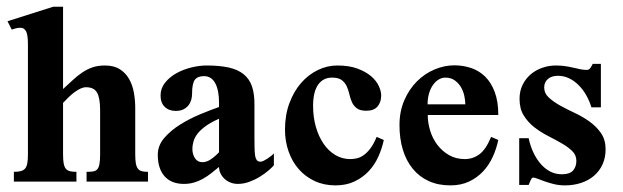

<svg xmlns="http://www.w3.org/2000/svg" viewBox="-20 -543 1862 574"><path d="M238.8 0V-29.3Q250.5 -29.3 258.3 -30.5Q266.1 -31.7 270.8 -36.9Q275.4 -42 277.3 -52.5Q279.3 -63 279.3 -81.1V-213.9Q279.3 -250.5 270 -266.4Q260.7 -282.2 237.3 -282.2Q229.5 -282.2 220.9 -278.3Q212.4 -274.4 203.4 -267.8Q194.3 -261.2 185.5 -252.7Q176.8 -244.1 168.5 -235.4V-81.5Q168.5 -64.5 170.4 -54.2Q172.4 -43.9 176.8 -38.6Q181.2 -33.2 189 -31.2Q196.8 -29.3 208.5 -29.3V0H21.5V-29.3Q34.7 -29.3 43 -31.7Q51.3 -34.2 55.7 -40Q60.1 -45.9 61.8 -55.9Q63.5 -65.9 63.5 -81.5V-410.2Q63.5 -439 57.9 -449.5Q52.2 -460 41.5 -460Q34.7 -460 28.3 -458.5Q22 -457 15.1 -454.6L2.4 -479.5L139.2 -522.9H168.5V-276.9Q184.6 -291.5 198.2 -304.2Q211.9 -316.9 226.1 -326.4Q240.2 -335.9 256.3 -341.6Q272.5 -347.2 293.9 -347.2Q320.8 -347.2 338.4 -335.9Q356 -324.7 366.2 -306.4Q376.5 -288.1 380.4 -265.4Q384.3 -242.7 384.3 -220.2V-81.5Q384.3 -65.4 386 -55.2Q387.7 -44.9 392.1 -39.1Q396.5 -33.2 403.8 -31.2Q411.1 -29.3 422.4 -29.3V0Z M798.8 -48.8Q793.9 -43 783.2 -33.7Q772.5 -24.4 758.1 -15.4Q743.7 -6.3 726.3 0.2Q709 6.8 690.9 6.8Q679.2 6.8 668.9 2.7Q658.7 -1.5 651.1 -8.5Q643.6 -15.6 639.2 -24.7Q634.8 -33.7 634.8 -43.9Q622.6 -33.7 610.6 -24.4Q598.6 -15.1 585.9 -8.1Q573.2 -1 559.3 2.9Q545.4 6.8 529.8 6.8Q492.2 6.8 471.9 -16.1Q451.7 -39.1 451.7 -80.1Q451.7 -107.9 470.9 -130.4Q490.2 -152.8 518.3 -170.4Q546.4 -188 578.1 -201.2Q609.9 -214.4 634.8 -223.1V-236.8Q634.8 -253.9 632.1 -268.3Q629.4 -282.7 624 -293.2Q618.7 -303.7 610.1 -309.6Q601.6 -315.4 589.8 -315.4Q570.8 -315.4 562.5 -304.4Q554.2 -293.5 554.2 -262.2Q554.2 -253.9 551.8 -244.9Q549.3 -235.8 543.7 -228.5Q538.1 -221.2 528.8 -216.3Q519.5 -211.4 505.4 -211.4Q484.9 -211.4 472.4 -223.6Q460 -235.8 460 -257.3Q460 -278.8 473.4 -295.7Q486.8 -312.5 507.3 -324Q527.8 -335.4 552 -341.3Q576.2 -347.2 597.7 -347.2Q636.7 -347.2 664.1 -341.1Q691.4 -335 708.5 -321Q725.6 -307.1 733.2 -285.2Q740.7 -263.2 740.7 -231.9V-131.8Q740.7 -117.7 741 -102.5Q741.2 -87.4 742.7 -77.6Q743.7 -70.8 747.1 -65.2Q750.5 -59.6 758.8 -59.6Q762.7 -59.6 768.6 -62.5Q774.4 -65.4 780.3 -69.3Q786.1 -73.2 791.3 -77.4Q796.4 -81.5 798.8 -84.5ZM634.8 -188Q611.3 -177.7 595.9 -166.7Q580.6 -155.8 571.5 -144.5Q562.5 -133.3 558.8 -121.3Q555.2 -109.4 555.2 -97.2Q555.2 -81.5 563 -69.8Q570.8 -58.1 585.4 -58.1Q597.7 -58.1 610.6 -66.9Q623.5 -75.7 634.8 -87.9Z M1127.4 -124.5Q1122.1 -99.1 1111.1 -74.7Q1100.1 -50.3 1082.3 -31.2Q1064.5 -12.2 1039.8 -0.5Q1015.1 11.2 982.9 11.2Q948.7 11.2 920.9 -1.7Q893.1 -14.6 873.3 -37.1Q853.5 -59.6 842.8 -90.1Q832 -120.6 832 -155.3Q832 -199.2 845.2 -234.6Q858.4 -270 880.1 -294.9Q901.9 -319.8 929.9 -333.5Q958 -347.2 988.3 -347.2Q1023.9 -347.2 1048.8 -337.9Q1073.7 -328.6 1089.4 -315.2Q1105 -301.8 1112.3 -286.1Q1119.6 -270.5 1119.6 -257.8Q1119.6 -237.3 1108.6 -224.6Q1097.7 -211.9 1075.2 -211.9Q1056.6 -211.9 1046.9 -219.2Q1037.1 -226.6 1032.2 -237.5Q1027.3 -248.5 1024.4 -261.5Q1021.5 -274.4 1016.4 -285.4Q1011.2 -296.4 1001.5 -303.7Q991.7 -311 972.7 -311Q945.8 -311 930.9 -289.6Q916 -268.1 916 -226.6Q916 -192.9 924.3 -163.8Q932.6 -134.8 947.3 -113.3Q961.9 -91.8 982.4 -79.6Q1002.9 -67.4 1027.3 -67.4Q1036.1 -67.4 1046.4 -69.6Q1056.6 -71.8 1066.9 -78.9Q1077.1 -85.9 1087.2 -99.1Q1097.2 -112.3 1106 -133.8Z M1469.7 -124.5Q1464.4 -99.1 1453.4 -74.7Q1442.4 -50.3 1424.8 -31.2Q1407.2 -12.2 1382.8 -0.5Q1358.4 11.2 1326.2 11.2Q1290 11.2 1261.7 -1.7Q1233.4 -14.6 1213.9 -38.6Q1194.3 -62.5 1184.3 -95.5Q1174.3 -128.4 1174.3 -168.9Q1174.3 -210 1188.7 -243.2Q1203.1 -276.4 1226.3 -299.6Q1249.5 -322.8 1278.8 -335.2Q1308.1 -347.7 1338.4 -347.7Q1364.7 -347.7 1388.7 -339.6Q1412.6 -331.5 1430.7 -313.7Q1448.7 -295.9 1459.2 -267.6Q1469.7 -239.3 1469.7 -199.2H1258.8Q1258.8 -175.8 1266.1 -152.1Q1273.4 -128.4 1287.8 -109.6Q1302.2 -90.8 1322.8 -79.1Q1343.3 -67.4 1369.6 -67.4Q1394 -67.4 1413.6 -82Q1433.1 -96.7 1448.2 -133.8ZM1371.1 -231Q1371.1 -242.2 1368.2 -256.1Q1365.2 -270 1358.2 -282.2Q1351.1 -294.4 1339.6 -302.7Q1328.1 -311 1311 -311Q1301.3 -311 1291.7 -305.4Q1282.2 -299.8 1274.7 -289.3Q1267.1 -278.8 1262.7 -263.9Q1258.3 -249 1258.3 -231Z M1790.5 -96.7Q1790.5 -71.3 1781.2 -51.3Q1772 -31.2 1755.6 -17.3Q1739.3 -3.4 1717 3.9Q1694.8 11.2 1669.4 11.2Q1651.9 11.2 1636.7 7.6Q1621.6 3.9 1609.1 -0.5Q1596.7 -4.9 1587.6 -8.5Q1578.6 -12.2 1573.7 -12.2Q1571.3 -12.2 1569.3 -9.3Q1567.4 -6.3 1565.7 -2.7Q1564 1 1562.7 4.6Q1561.5 8.3 1560.5 9.8H1532.2V-129.9H1560.5Q1564.5 -109.9 1573 -90.6Q1581.5 -71.3 1594 -55.9Q1606.4 -40.5 1623 -31.2Q1639.6 -22 1659.7 -22Q1683.6 -22 1693.4 -33.4Q1703.1 -44.9 1703.1 -62Q1703.1 -79.6 1690.4 -91.8Q1677.7 -104 1658.9 -114.7Q1640.1 -125.5 1618.2 -136.7Q1596.2 -147.9 1577.4 -162.6Q1558.6 -177.2 1545.9 -197.5Q1533.2 -217.8 1533.2 -247.1Q1533.2 -270.5 1542.2 -289.1Q1551.3 -307.6 1566.4 -320.6Q1581.5 -333.5 1601.1 -340.3Q1620.6 -347.2 1642.1 -347.2Q1657.2 -347.2 1670.2 -345.2Q1683.1 -343.3 1694.3 -340.6Q1705.6 -337.9 1715.3 -335.9Q1725.1 -334 1734.4 -334Q1741.2 -334 1745.4 -340.3Q1749.5 -346.7 1752 -352.1H1776.4V-222.2H1748Q1742.2 -241.7 1732.2 -259Q1722.2 -276.4 1709.2 -289.1Q1696.3 -301.8 1680.9 -309.1Q1665.5 -316.4 1648.4 -316.4Q1628.4 -316.4 1617.7 -306.6Q1606.9 -296.9 1606.9 -281.7Q1606.9 -264.2 1620.6 -251.5Q1634.3 -238.8 1654.5 -227.5Q1674.8 -216.3 1698.7 -205.1Q1722.7 -193.8 1742.9 -179.2Q1763.2 -164.6 1776.9 -144.8Q1790.5 -125 1790.5 -96.7Z"/></svg>

Font: Scheherazade
Style: Bold
Weight: 700
Version: Version 2.100 (build 932/914)